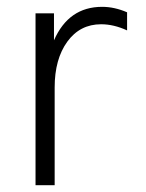

<svg xmlns="http://www.w3.org/2000/svg" viewBox="-20 -542 428 562"><path d="M279 -522Q315 -522 352 -506V-453Q313 -471 276 -471Q214 -471 177 -420Q140 -369 140 -286V0H84V-503H138V-424Q181 -522 279 -522Z"/></svg>

Font: Metropolitano Light
Style: Regular
Weight: 300
Designer: Fonts by Alex Slobzheninov & Chris M. Simpson / Changes by Cristiano Sobral
Foundry: Fonts by Alex Slobzheninov & Chris M. Simpson / Changes by Cristiano Sobral
Version: Version 1.00;August 30, 2020;FontCreator 13.0.0.2681 64-bit